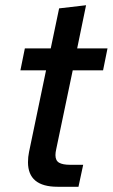

<svg xmlns="http://www.w3.org/2000/svg" viewBox="-20 -714 431 734"><path d="M87 -94Q87 -114 91 -133L156 -445H58L75 -529H174L206 -682L309 -694L275 -529H391L374 -445H258L195 -144Q192 -131 192 -121Q192 -100 206 -92Q220 -84 248 -84H298L280 0H200Q87 0 87 -94Z"/></svg>

Font: Mona Sans Medium
Style: Italic
Weight: 500
Italic angle: -11.7°
Designer: Deni Anggara
Foundry: GitHub
Version: Version 2.000